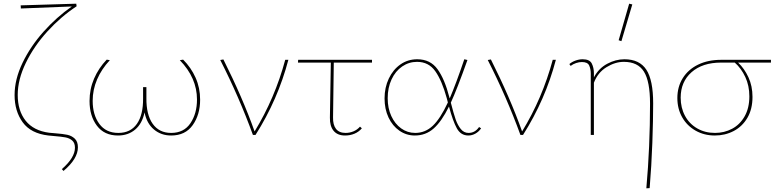

<svg xmlns="http://www.w3.org/2000/svg" viewBox="-20 -731 4216 1040"><path d="M280 -9Q320 -6 344 -1Q368 4 385 20Q402 36 402 67Q402 129 324 195L315 185Q386 123 386 69Q386 43 371 30Q356 17 333.5 13Q311 9 274 6L242 3Q147 -8 103 -68.5Q59 -129 59 -216Q59 -301 102 -390.5Q145 -480 215.5 -559Q286 -638 369 -696L93 -685L92 -702L393 -711L395 -697Q310 -641 237 -561Q164 -481 120 -390.5Q76 -300 76 -217Q76 -131 119 -77Q162 -23 246 -12Z M1064 -191Q1064 -110 1024 -53.5Q984 3 907 3Q853 3 814 -29.5Q775 -62 763 -122Q750 -61 712 -29Q674 3 619 3Q545 3 505 -50Q465 -103 465 -184Q465 -248 489.5 -305Q514 -362 558 -408L575 -405Q530 -357 506 -301Q482 -245 482 -185Q482 -109 518 -60Q554 -11 621 -11Q687 -11 721.5 -60Q756 -109 755 -199V-259H773V-200Q772 -110 807 -60.5Q842 -11 907 -11Q976 -11 1011.5 -63.5Q1047 -116 1047 -192Q1047 -309 954 -405L972 -408Q1015 -365 1039.5 -310Q1064 -255 1064 -191Z M1542 -407Q1485 -191 1364 0H1350Q1275 -206 1173 -406L1190 -409Q1294 -202 1359 -19Q1469 -199 1525 -407Z M1784 -95Q1783 -55 1800 -33Q1817 -11 1852 -11Q1874 -11 1894.5 -19.5Q1915 -28 1930 -45L1940 -36Q1924 -17 1900.5 -7Q1877 3 1849 3Q1808 3 1787 -22.5Q1766 -48 1767 -94L1772 -392H1594L1595 -407H1995V-392H1788Z M2586 -36Q2574 -18 2555.5 -7.5Q2537 3 2517 3Q2476 3 2454.5 -36Q2433 -75 2412 -154Q2372 -73 2329 -35Q2286 3 2227 3Q2181 3 2143.5 -23Q2106 -49 2084.5 -94.5Q2063 -140 2063 -198Q2063 -257 2086 -305.5Q2109 -354 2149 -382Q2189 -410 2240 -410Q2311 -410 2350 -356Q2389 -302 2414 -204L2416 -198Q2451 -280 2495 -410L2512 -406Q2455 -246 2422 -175Q2437 -116 2448 -84.5Q2459 -53 2476 -32Q2493 -11 2518 -11Q2553 -11 2575 -43ZM2406 -176 2400 -199Q2374 -294 2338 -345Q2302 -396 2239 -396Q2195 -396 2158.5 -371Q2122 -346 2101 -301Q2080 -256 2080 -199Q2080 -145 2099.5 -102.5Q2119 -60 2153 -35.5Q2187 -11 2229 -11Q2283 -11 2324 -49.5Q2365 -88 2406 -176Z M2991 -407Q2934 -191 2813 0H2799Q2724 -206 2622 -406L2639 -409Q2743 -202 2808 -19Q2918 -199 2974 -407Z M3346 -508 3331 -513 3388 -711 3405 -707ZM3518 -171Q3518 -82 3513.5 42.5Q3509 167 3499 288L3481 289Q3501 65 3501 -170Q3501 -290 3468 -343Q3435 -396 3359 -396Q3312 -396 3265 -367Q3218 -338 3197 -283V0H3180V-332Q3180 -357 3171.5 -376Q3163 -395 3132 -395Q3117 -395 3100.5 -389.5Q3084 -384 3071 -374L3064 -384Q3078 -396 3097.5 -403Q3117 -410 3136 -410Q3174 -410 3185.5 -387Q3197 -364 3197 -334V-312Q3223 -361 3269 -385.5Q3315 -410 3362 -410Q3444 -410 3481 -353.5Q3518 -297 3518 -171Z M4156 -392H3978Q4012 -360 4034 -312.5Q4056 -265 4056 -206Q4056 -140 4028.5 -93Q4001 -46 3954.5 -21.5Q3908 3 3852 3Q3794 3 3747.5 -23.5Q3701 -50 3675 -96Q3649 -142 3649 -200Q3649 -261 3678.5 -308Q3708 -355 3761.5 -381Q3815 -407 3887 -407H4156ZM3960 -392H3886Q3785 -392 3726 -340Q3667 -288 3667 -202Q3667 -147 3690.5 -103.5Q3714 -60 3756.5 -35.5Q3799 -11 3853 -11Q3903 -11 3945.5 -33.5Q3988 -56 4013.5 -101Q4039 -146 4039 -209Q4039 -267 4017 -314Q3995 -361 3960 -392Z"/></svg>

Font: Ysabeau Infant Thin
Style: Regular
Weight: 200
Designer: Christian Thalmann (Catharsis Fonts)
Version: Version 0.003